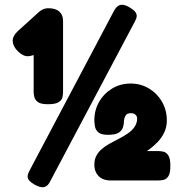

<svg xmlns="http://www.w3.org/2000/svg" viewBox="-20 -759 788 816"><path d="M129 27Q112 17 104.5 8.5Q97 0 97.5 -10Q98 -20 105 -33L464 -712Q472 -727 481.5 -733.5Q491 -740 503 -738.5Q515 -737 530 -728Q546 -719 553.5 -710Q561 -701 561 -691.5Q561 -682 554 -669L192 14Q186 26 177 32Q168 38 156.5 36.5Q145 35 129 27ZM184 -316Q154 -316 141.5 -325Q129 -334 126 -346.5Q123 -359 123 -368V-525Q116 -523 110 -521.5Q104 -520 97 -520Q87 -520 76 -526Q65 -532 56 -541Q35 -562 34 -584Q33 -606 57 -628L141 -704Q151 -714 162 -719Q173 -724 186 -724Q216 -724 232 -710Q248 -696 248 -670V-368Q248 -358 245.5 -346Q243 -334 229.5 -325Q216 -316 184 -316ZM450 8Q429 8 413.5 0Q398 -8 389.5 -23.5Q381 -39 381 -59Q381 -81 389.5 -97Q398 -113 412.5 -125.5Q427 -138 445 -148Q465 -159 485.5 -169.5Q506 -180 523.5 -192Q541 -204 552 -220Q563 -236 563 -257Q563 -258 561.5 -263Q560 -268 554 -273Q548 -278 536 -278Q522 -278 516 -270.5Q510 -263 508.5 -255.5Q507 -248 507 -247Q507 -233 503 -219Q499 -205 485 -195.5Q471 -186 439 -186Q410 -186 398 -196.5Q386 -207 383.5 -222Q381 -237 381 -248Q381 -291 401.5 -326.5Q422 -362 457 -383Q492 -404 535 -404Q578 -404 613 -383Q648 -362 668.5 -326.5Q689 -291 689 -247Q689 -219 678 -196Q667 -173 650 -155.5Q633 -138 617 -126Q601 -114 590 -107L591 -117H651Q662 -117 674 -114.5Q686 -112 695 -99Q704 -86 704 -54Q704 -23 695.5 -10Q687 3 675 5.5Q663 8 651 8Z"/></svg>

Font: Fredoka Light
Style: Bold
Weight: 700
Version: Version 2.001